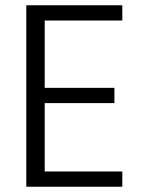

<svg xmlns="http://www.w3.org/2000/svg" viewBox="-20 -710 543 730"><path d="M445 -632H150V-376H415V-318H150V-58H445V0H80V-690H445Z"/></svg>

Font: Parkinsans Light
Style: Regular
Weight: 300
Designer: Red Stone, Indian Type Foundry
Foundry: Indian Type Foundry
Version: Version 1.000